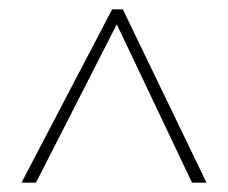

<svg xmlns="http://www.w3.org/2000/svg" viewBox="-20 -735 488 411"><path d="M26 -344H57L230 -683L391 -344H422L243 -715H220Z"/></svg>

Font: Noto Sans Thai Looped Condensed Thin
Style: Regular
Weight: 100
Width: 3
Designer: Sasikarn Vongin, Ben Mitchell
Foundry: The Fontpad Ltd
Version: Version 1.001